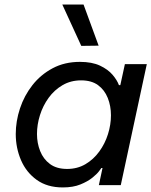

<svg xmlns="http://www.w3.org/2000/svg" viewBox="-20 -811 663 841"><path d="M336 -610 253 -791H346L412 -611ZM330 -540Q383 -540 418 -523.5Q453 -507 473 -483.5Q493 -460 501 -438H507L527 -530H623L509 0H413L429 -75H424Q424 -75 414.5 -62Q405 -49 384.5 -32.5Q364 -16 332 -3Q300 10 255 10Q187 10 141 -23Q95 -56 72 -109.5Q49 -163 49 -224Q49 -280 67.5 -336Q86 -392 122 -438Q158 -484 210.5 -512Q263 -540 330 -540ZM335 -459Q290 -459 254 -438Q218 -417 193 -382.5Q168 -348 155 -306.5Q142 -265 142 -224Q142 -184 156 -149Q170 -114 199 -92.5Q228 -71 274 -71Q319 -71 354.5 -92Q390 -113 415 -147.5Q440 -182 453 -223.5Q466 -265 466 -306Q466 -347 452 -382Q438 -417 409.5 -438Q381 -459 335 -459Z"/></svg>

Font: Be Vietnam Pro
Style: Italic
Weight: 400
Italic angle: -12°
Designer: Lam Bao, Tony Le, Vietanh Nguyen
Foundry: Yellow Type Foundry
Version: Version 1.002; ttfautohint (v1.8.3)